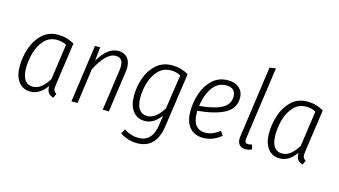

<svg xmlns="http://www.w3.org/2000/svg" viewBox="-100 -1110 2975 1684"><g transform="rotate(15 1387.5 -268.5)"><path d="M454 -494 400 -114Q396 -84 396 -76Q396 -58 402.5 -47Q409 -36 424 -29L406 11Q375 2 359.5 -18.5Q344 -39 345 -80Q281 11 197 11Q128 11 89 -40Q50 -91 50 -179Q50 -262 77 -343.5Q104 -425 161.5 -479.5Q219 -534 306 -534Q348 -534 383 -524Q418 -514 454 -494ZM108 -180Q108 -109 133 -72.5Q158 -36 206 -36Q247 -36 281.5 -63.5Q316 -91 348 -143L394 -467Q355 -488 306 -488Q239 -488 194.5 -441Q150 -394 129 -323Q108 -252 108 -180Z M964 -410Q964 -394 961 -374L908 0H852L905 -372Q908 -392 908 -407Q908 -486 842 -486Q795 -486 751 -440Q707 -394 668 -318L624 0H568L642 -523H689L676 -398Q756 -534 853 -534Q905 -534 934.5 -501.5Q964 -469 964 -410Z M1491 -494 1420 0Q1390 206 1217 206Q1175 206 1134.5 193Q1094 180 1062 158L1085 117Q1151 158 1216 158Q1343 158 1365 0L1377 -87Q1314 0 1233 0Q1164 0 1124.5 -50.5Q1085 -101 1085 -189Q1085 -270 1112 -349.5Q1139 -429 1197 -481.5Q1255 -534 1342 -534Q1384 -534 1419.5 -524Q1455 -514 1491 -494ZM1143 -190Q1143 -120 1168.5 -83.5Q1194 -47 1242 -47Q1318 -47 1385 -154L1431 -467Q1391 -488 1342 -488Q1275 -488 1230.5 -442.5Q1186 -397 1164.5 -328.5Q1143 -260 1143 -190Z M1656 -206V-188Q1656 -111 1686 -74.5Q1716 -38 1769 -38Q1805 -38 1836 -50.5Q1867 -63 1903 -89L1928 -51Q1889 -20 1849.5 -4.5Q1810 11 1765 11Q1685 11 1641.5 -41Q1598 -93 1598 -187Q1598 -271 1625.5 -351Q1653 -431 1709.5 -482.5Q1766 -534 1849 -534Q1915 -534 1952 -499.5Q1989 -465 1989 -411Q1989 -315 1901.5 -267.5Q1814 -220 1656 -206ZM1660 -251Q1797 -263 1864 -300Q1931 -337 1931 -409Q1931 -444 1910 -465.5Q1889 -487 1846 -487Q1766 -487 1719.5 -418Q1673 -349 1660 -251Z M2133 -84Q2132 -79 2132 -70Q2132 -53 2139 -45.5Q2146 -38 2162 -38Q2174 -38 2196 -44L2208 -3Q2180 11 2151 11Q2116 11 2096.5 -8.5Q2077 -28 2077 -65Q2077 -73 2079 -89L2170 -736L2226 -743Z M2718 -494 2664 -114Q2660 -84 2660 -76Q2660 -58 2666.5 -47Q2673 -36 2688 -29L2670 11Q2639 2 2623.5 -18.5Q2608 -39 2609 -80Q2545 11 2461 11Q2392 11 2353 -40Q2314 -91 2314 -179Q2314 -262 2341 -343.5Q2368 -425 2425.5 -479.5Q2483 -534 2570 -534Q2612 -534 2647 -524Q2682 -514 2718 -494ZM2372 -180Q2372 -109 2397 -72.5Q2422 -36 2470 -36Q2511 -36 2545.5 -63.5Q2580 -91 2612 -143L2658 -467Q2619 -488 2570 -488Q2503 -488 2458.5 -441Q2414 -394 2393 -323Q2372 -252 2372 -180Z"/></g></svg>

Font: Fira Sans Condensed Light
Style: Italic
Weight: 300
Width: 3
Italic angle: -8°
Designer: Carrois Corporate & Edenspiekermann AG
Foundry: Carrois Corporate GbR & Edenspiekermann AG
Version: Version 4.203